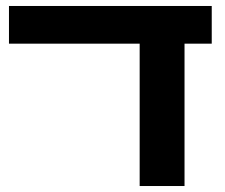

<svg xmlns="http://www.w3.org/2000/svg" viewBox="-20 -622 753 642"><path d="M447 0V-554H597V0ZM10 -476V-602H688V-476Z"/></svg>

Font: Noto Sans
Style: Bold
Weight: 700
Designer: Monotype Design Team
Foundry: Monotype Imaging Inc.
Version: Version 2.000;GOOG;noto-source:20170915:90ef993387c0; ttfaut